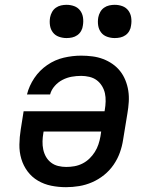

<svg xmlns="http://www.w3.org/2000/svg" viewBox="-20 -769 640 797"><path d="M254 8Q223 8 193 2Q163 -4 137.5 -19Q112 -34 94.5 -57.5Q77 -81 68.5 -109.5Q60 -138 60.5 -169Q61 -200 66 -231L78 -307H414L415 -313Q418 -330 418.5 -348Q419 -366 415.5 -382Q412 -398 403 -412.5Q394 -427 381 -436.5Q368 -446 351 -450Q334 -454 317 -454Q297 -454 277.5 -450.5Q258 -447 239.5 -437.5Q221 -428 207 -412Q193 -396 188 -377H92Q101 -413 122.5 -445Q144 -477 176 -499Q208 -521 244.5 -529.5Q281 -538 317 -538Q340 -538 363.5 -535Q387 -532 408 -524Q429 -516 447 -503.5Q465 -491 478.5 -474Q492 -457 500.5 -436Q509 -415 512.5 -392.5Q516 -370 514.5 -346Q513 -322 509 -299L491 -189Q487 -162 477.5 -135.5Q468 -109 451.5 -85Q435 -61 412 -42.5Q389 -24 362.5 -12.5Q336 -1 308.5 3.5Q281 8 254 8ZM255 -76Q272 -76 289 -79Q306 -82 322 -90Q338 -98 351 -110.5Q364 -123 373.5 -138Q383 -153 388.5 -169.5Q394 -186 397 -203L400 -223H161L160 -217Q157 -200 156.5 -182.5Q156 -165 159.5 -148.5Q163 -132 171 -118Q179 -104 192 -94Q205 -84 221.5 -80Q238 -76 255 -76ZM456 -611Q440 -611 424.5 -616.5Q409 -622 399.5 -634.5Q390 -647 387.5 -663.5Q385 -680 388 -697Q390 -708 396 -719Q402 -730 412 -737Q422 -744 433.5 -746.5Q445 -749 456 -749Q473 -749 488 -743.5Q503 -738 512.5 -725.5Q522 -713 524.5 -696.5Q527 -680 524 -663Q523 -652 517 -641Q511 -630 501 -623Q491 -616 479.5 -613.5Q468 -611 456 -611ZM256 -611Q240 -611 224.5 -616.5Q209 -622 199.5 -634.5Q190 -647 187.5 -663.5Q185 -680 188 -697Q190 -708 196 -719Q202 -730 212 -737Q222 -744 233.5 -746.5Q245 -749 256 -749Q273 -749 288 -743.5Q303 -738 312.5 -725.5Q322 -713 324.5 -696.5Q327 -680 324 -663Q323 -652 317 -641Q311 -630 301 -623Q291 -616 279.5 -613.5Q268 -611 256 -611Z"/></svg>

Font: Iosevka Slab MdExObl
Style: Regular
Weight: 500
Width: 7
Italic angle: -9°
Monospace: yes
Designer: Belleve Invis
Foundry: Belleve Invis
Version: Version 11.1.1; ttfautohint (v1.8.3)